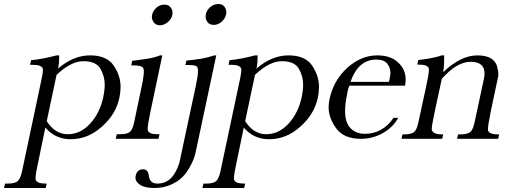

<svg xmlns="http://www.w3.org/2000/svg" viewBox="-69 -692 2546 957"><path d="M226 -416Q226 -411 226 -406Q226 -380 222 -358L220 -350Q297 -416 380 -416Q463 -416 497.5 -365.5Q532 -315 532 -259Q532 -233 526 -204Q508 -121 438 -60Q369 2 283 2Q207 2 157 -56L123 108Q108 176 108 197Q108 202 109 204Q115 223 158 223H164L159 245H-49L-44 223H-30Q5 223 19 211Q33 199 41 161L129 -254Q145 -324 145 -344Q145 -348 144 -350Q138 -369 95 -369H81L86 -392Q142 -397 213 -416ZM164 -88Q206 -23 268 -23Q332 -23 380.5 -76Q429 -129 446 -209Q453 -243 453 -270Q453 -312 431.5 -349.5Q410 -387 347 -387Q285 -387 213 -319Z M689 -618Q694 -639 711 -654Q728 -669 751 -669Q770 -669 780.5 -656Q791 -643 791 -630Q791 -624 790 -618Q786 -597 767 -581.5Q748 -566 729 -566Q708 -566 698 -579.5Q688 -593 688 -608Q688 -613 689 -618ZM681 -136Q667 -70 667 -49Q667 -44 668 -42Q674 -23 715 -23H726L721 0H508L513 -23H528Q564 -23 578 -34Q592 -45 600 -84L636 -256Q648 -311 648 -335Q648 -345 646 -350Q641 -366 598 -366H585L590 -389Q633 -394 667 -399.5Q701 -405 729 -416H740Z M957 -620Q961 -642 979.5 -657Q998 -672 1019 -672Q1040 -672 1049.5 -659Q1059 -646 1059 -631Q1059 -626 1058 -620Q1053 -599 1035.5 -583.5Q1018 -568 997 -568Q976 -568 966 -581Q956 -594 956 -608Q956 -614 957 -620ZM907 63Q899 104 875 144Q854 182 825 204Q770 245 701 245Q653 245 629.5 229.5Q606 214 606 194Q606 190 607 185Q614 152 644 152Q667 152 672 178L674 190Q680 223 716 223Q759 223 788 191Q809 167 824 123Q826 117 830 98Q834 80 840 49L906 -259Q918 -315 918 -339Q918 -347 914.5 -357.5Q911 -368 868 -368H855L860 -390Q903 -394 937 -400Q971 -406 999 -416H1009Z M1215 -416Q1215 -411 1215 -406Q1215 -380 1211 -358L1209 -350Q1286 -416 1369 -416Q1452 -416 1486.5 -365.5Q1521 -315 1521 -259Q1521 -233 1515 -204Q1497 -121 1427 -60Q1358 2 1272 2Q1196 2 1146 -56L1112 108Q1097 176 1097 197Q1097 202 1098 204Q1104 223 1147 223H1153L1148 245H940L945 223H959Q994 223 1008 211Q1022 199 1030 161L1118 -254Q1134 -324 1134 -344Q1134 -348 1133 -350Q1127 -369 1084 -369H1070L1075 -392Q1131 -397 1202 -416ZM1153 -88Q1195 -23 1257 -23Q1321 -23 1369.5 -76Q1418 -129 1435 -209Q1442 -243 1442 -270Q1442 -312 1420.5 -349.5Q1399 -387 1336 -387Q1274 -387 1202 -319Z M1672 -265 1669 -256Q1667 -251 1665 -243Q1663 -235 1661 -222Q1651 -175 1651 -139Q1651 -88 1672 -60Q1700 -25 1750 -25Q1838 -25 1893 -105H1916Q1890 -57 1839 -28.5Q1788 0 1730 0Q1645 0 1607 -52Q1569 -104 1569 -157Q1569 -176 1573 -196Q1593 -291 1661 -353Q1730 -416 1812 -416Q1885 -416 1923 -373Q1953 -341 1953 -296Q1953 -281 1950 -265ZM1869 -284Q1871 -289 1872 -294Q1873 -299 1874 -304Q1877 -318 1877 -330Q1877 -354 1861.5 -374.5Q1846 -395 1806 -395Q1717 -395 1678 -284Z M2145 -416Q2145 -399 2144.5 -378.5Q2144 -358 2140 -332Q2227 -416 2311 -416Q2402 -416 2412 -346Q2415 -334 2415 -322Q2415 -311 2412 -301L2377 -136Q2363 -67 2363 -47Q2363 -44 2363 -42Q2371 -22 2413 -22H2419L2414 0H2209L2214 -22H2224Q2260 -22 2274.5 -33.5Q2289 -45 2297 -85L2343 -299Q2346 -314 2346 -326Q2346 -384 2277 -384Q2208 -384 2133 -299L2098 -136Q2083 -67 2083 -48Q2083 -44 2084 -42Q2093 -22 2134 -22H2140L2135 0H1932L1937 -22H1945Q1980 -22 1994.5 -33.5Q2009 -45 2017 -85L2054 -256Q2069 -325 2069 -345Q2069 -349 2068 -351Q2063 -370 2019 -370H2011L2016 -393Q2075 -399 2121 -412L2131 -416Z"/></svg>

Font: New Athena Unicode
Style: Italic
Weight: 400
Designer: J. Rusten 1997; rev. by R. Hancock 2001, 2002, rev. by D. Mastronarde 2002-2019
Foundry: Society for Classical Studies (formerly American Philological Association)
Version: Version 5.008